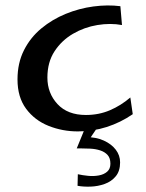

<svg xmlns="http://www.w3.org/2000/svg" viewBox="-20 -482 543 713"><path d="M269 6Q212 6 160.5 -14.5Q109 -35 77 -78Q45 -121 45 -187Q45 -248 69 -295.5Q93 -343 133.5 -376.5Q174 -410 224 -430.5Q274 -451 327 -458Q380 -465 427 -459L433 -389Q390 -397 341.5 -389Q293 -381 251 -356.5Q209 -332 182.5 -291.5Q156 -251 156 -194Q156 -136 193.5 -95.5Q231 -55 299 -55Q347 -55 388 -72.5Q429 -90 464 -120L473 -58Q428 -27 376.5 -10.5Q325 6 269 6ZM268 208 269 165Q287 169 307.5 171Q328 173 347 169.5Q366 166 378 155.5Q390 145 390 126Q390 105 379.5 93.5Q369 82 352 76.5Q335 71 315 70Q295 69 276 69L298 27Q337 27 365.5 40Q394 53 410 74Q426 95 426 121Q426 153 410 172.5Q394 192 369 201Q344 210 317 211Q290 212 268 208ZM265 69 301 -19 350 -21 289 69Z"/></svg>

Font: Marhey Light Light
Style: Regular
Weight: 300
Version: Version 1.000